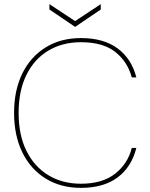

<svg xmlns="http://www.w3.org/2000/svg" viewBox="-20 -896 727 928"><path d="M371 12Q273 12 200 -33.5Q127 -79 87.5 -160.5Q48 -242 48 -350Q48 -459 87.5 -540Q127 -621 200 -666.5Q273 -712 371 -712Q481 -712 548.5 -662Q616 -612 639 -522H617Q596 -599 536.5 -645.5Q477 -692 371 -692Q282 -692 214 -651.5Q146 -611 108 -534.5Q70 -458 70 -350Q70 -243 108 -166.5Q146 -90 214 -49Q282 -8 371 -8Q475 -8 536.5 -56.5Q598 -105 617 -181H639Q616 -89 548.5 -38.5Q481 12 371 12ZM343 -766 219 -850V-876L343 -794L467 -876V-850Z"/></svg>

Font: DM Sans 16pt Thin
Style: Regular
Weight: 250
Version: Version 4.004;gftools[0.9.30]